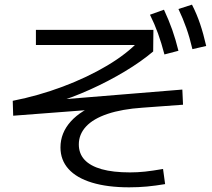

<svg xmlns="http://www.w3.org/2000/svg" viewBox="-20 -802 904 817"><path d="M237.3 -174.8Q237.3 -236.3 281.2 -285.2Q325.2 -334 407.2 -363.3V-337.9L36.1 -309.6L34.2 -373Q143.6 -394.5 247.6 -433.6Q351.6 -472.7 436 -522.9Q520.5 -573.2 572.3 -628.9L593.8 -610.4H132.8V-674.8H632.8L631.8 -583Q581.1 -540 511.2 -498Q441.4 -456.1 363.3 -420.9Q285.2 -385.7 210 -363.3L194.3 -375L755.9 -420.9L758.8 -356.4L586.9 -343.8Q499 -337.9 438 -317.4Q377 -296.9 346.2 -263.7Q315.4 -230.5 315.4 -187.5Q315.4 -148.4 339.8 -122.1Q364.3 -95.7 412.6 -82Q460.9 -68.4 533.2 -68.4Q565.4 -68.4 597.2 -71.8Q628.9 -75.2 673.8 -83L682.6 -18.6Q641.6 -11.7 605.5 -8.3Q569.3 -4.9 529.3 -4.9Q437.5 -4.9 371.6 -24.9Q305.7 -44.9 271.5 -83Q237.3 -121.1 237.3 -174.8ZM618.2 -739.3 677.7 -760.7Q698.2 -716.8 712.9 -675.3Q727.5 -633.8 739.3 -585.9L679.7 -570.3Q667 -619.1 652.3 -659.7Q637.7 -700.2 618.2 -739.3ZM739.3 -763.7 796.9 -782.2Q817.4 -742.2 831.5 -700.2Q845.7 -658.2 857.4 -606.4L798.8 -592.8Q787.1 -642.6 772.9 -682.6Q758.8 -722.7 739.3 -763.7Z"/></svg>

Font: Pretendard GOV Variable
Style: Regular
Weight: 400
Designer: Base glyphs from Inter by Rasmus Andersson; Hangul glyphs from Noto Sans CJK(Source Han Sans) by Jang Soo-young and Kang
Foundry: Kil Hyung-jin
Version: Version 1.307;Glyphs 3.2 (3192)